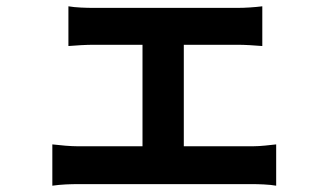

<svg xmlns="http://www.w3.org/2000/svg" viewBox="-20 -562 1040 609"><path d="M146 -104V27C173 23 204 22 228 22H781C798 22 835 23 856 27V-104C836 -102 808 -98 781 -98H563V-420H734C757 -420 787 -418 812 -416V-542C788 -539 758 -537 734 -537H276C254 -537 219 -538 197 -542V-416C219 -418 255 -420 276 -420H432V-98H228C203 -98 172 -101 146 -104Z"/></svg>

Font: Noto Sans JP
Style: Bold
Weight: 700
Designer: Ryoko NISHIZUKA 西塚涼子 (kana, bopomofo & ideographs); Paul D. Hunt (Latin, Greek & Cyrillic); Sandoll Communications 산돌커뮤니
Foundry: Adobe
Version: Version 2.004;hotconv 1.0.118;makeotfexe 2.5.65603